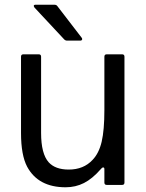

<svg xmlns="http://www.w3.org/2000/svg" viewBox="-20 -783 618 813"><path d="M95 -77Q69 -126 69 -220V-543Q69 -553 79 -553H144Q154 -553 154 -543V-220Q154 -132 186 -96Q214 -65 271 -65Q334 -65 372 -106Q399 -134 410.5 -183Q422 -232 422 -317V-543Q422 -553 432 -553H497Q507 -553 507 -543V-10Q507 0 497 0H432Q422 0 422 -10V-67Q422 -74 417 -74Q412 -74 406 -66Q371 -26 335.5 -8Q300 10 258 10Q142 10 95 -77ZM264 -611Q257 -611 252 -616L126 -751Q123 -756 123 -758Q123 -763 131 -763H210Q219 -763 223 -757L326 -623Q328 -621 328 -617Q328 -615 326 -613Q324 -611 320 -611Z"/></svg>

Font: Open Sauce Two
Style: Regular
Weight: 400
Designer: Alfredo Marco Pradil
Foundry: Creative Sauce Fz LLC
Version: Version 1.477